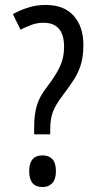

<svg xmlns="http://www.w3.org/2000/svg" viewBox="-20 -795 389 776"><path d="M165 -775Q239 -775 278 -731Q317 -687 317 -614Q317 -570 308 -538Q299 -506 281 -477Q263 -448 234 -410Q204 -371 193.5 -342Q183 -313 183 -272V-252H118V-281Q118 -332 129 -369Q140 -406 171 -445Q206 -491 222.5 -526.5Q239 -562 239 -605Q239 -703 156 -703Q130 -703 107 -694.5Q84 -686 63 -675L32 -738Q61 -754 94 -764.5Q127 -775 165 -775ZM152 -39Q98 -39 98 -103Q98 -167 152 -167Q177 -167 191.5 -152Q206 -137 206 -103Q206 -70 191 -54.5Q176 -39 152 -39Z"/></svg>

Font: Noto Sans Tamil UI ExtraCondensed
Style: Regular
Weight: 400
Width: 2
Designer: Jelle Bosma - Monotype Design Team
Foundry: Monotype Imaging Inc.
Version: Version 2.004